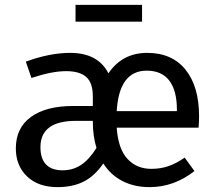

<svg xmlns="http://www.w3.org/2000/svg" viewBox="-20 -756 888 788"><path d="M795 -232H459Q465 -145 503 -104Q541 -63 601 -63Q639 -63 671 -74Q703 -85 738 -109L778 -54Q694 12 594 12Q531 12 482.5 -13Q434 -38 404 -85Q368 -33 323 -10.5Q278 12 216 12Q137 12 91 -32Q45 -76 45 -147Q45 -231 107 -276Q169 -321 280 -321H361V-360Q361 -416 334 -440Q307 -464 251 -464Q193 -464 109 -436L86 -503Q184 -539 268 -539Q382 -539 425 -455Q482 -539 584 -539Q686 -539 741.5 -470Q797 -401 797 -279Q797 -256 795 -232ZM706 -306Q706 -384 675 -425Q644 -466 582 -466Q469 -466 459 -300H706ZM376 -149Q361 -197 361 -257V-260H292Q146 -260 146 -152Q146 -105 169 -81Q192 -57 237 -57Q279 -57 312.5 -79Q346 -101 376 -149ZM290 -667V-736H563V-667Z"/></svg>

Font: FiraGOUPP
Style: Medium
Weight: 400
Designer: bBox Type
Foundry: bBox Type GmbH
Version: Version 1.001